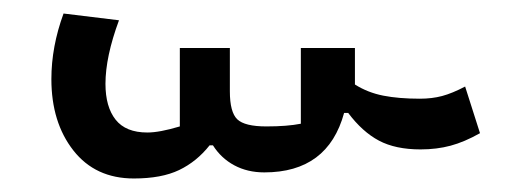

<svg xmlns="http://www.w3.org/2000/svg" viewBox="-20 -412 762 284"><path d="M56 -295Q56 -343 74 -392L156 -382Q136 -328 136 -288Q136 -254 151 -235Q166 -216 198 -216Q216 -216 246 -225V-341H320V-277Q320 -246 331 -235.5Q342 -225 374 -225Q405 -225 425 -229V-341H505V-287Q524 -275 547 -270.5Q570 -266 601 -266Q619 -266 634 -270Q649 -274 668 -284L690 -215Q667 -202 646.5 -196.5Q626 -191 602 -191Q565 -191 540.5 -204Q516 -217 495 -245H489Q465 -157 371 -157Q346 -157 326.5 -167.5Q307 -178 295 -197H290Q271 -173 245 -160.5Q219 -148 178 -148Q121 -148 88.5 -189.5Q56 -231 56 -295Z"/></svg>

Font: Athiti Medium
Style: Regular
Weight: 500
Designer: CadsonDemak Team
Foundry: CadsonDemak
Version: Version 1.032